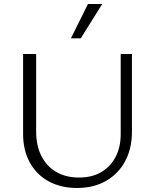

<svg xmlns="http://www.w3.org/2000/svg" viewBox="-20 -927 770 956"><path d="M363 9Q283 9 222.5 -24Q162 -57 128.5 -118Q95 -179 95 -260V-658H160V-272Q160 -202 186 -150.5Q212 -99 260 -71Q308 -43 373 -43Q438 -43 484 -70Q530 -97 555.5 -145.5Q581 -194 581 -259V-658H637V-272Q637 -187 603 -124Q569 -61 507.5 -26Q446 9 363 9ZM333 -736 418 -907H489L382 -736Z"/></svg>

Font: Ysabeau Office Light
Style: Regular
Weight: 300
Designer: Christian Thalmann (Catharsis Fonts)
Version: Version 2.001;gftools[0.9.30]; featfreeze: tnum,lnum,ss02